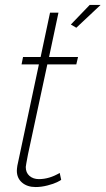

<svg xmlns="http://www.w3.org/2000/svg" viewBox="-20 -750 426 775"><path d="M266 -651 342 -730H386L288 -638ZM48 -61Q48 -67 50 -81L137 -490H67L73 -520H144L182 -699H216L178 -520H295L288 -490H171L93 -127Q84 -80 84 -76Q84 -53 99 -40Q114 -27 137 -27Q179 -27 221 -52L227 -24Q223 -21 210 -14.5Q197 -8 172 -1.5Q147 5 124 5Q90 5 69 -13Q48 -31 48 -61Z"/></svg>

Font: Raleway-v4020 ExtraLight
Style: Italic
Weight: 275
Italic angle: -12°
Designer: Matt McInerney, Pablo Impallari, Rodrigo Fuenzalida
Foundry: Matt McInerney, Pablo Impallari, Rodrigo Fuenzalida
Version: Version 4.020;PS 004.020;hotconv 1.0.88;makeotf.lib2.5.64775